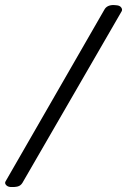

<svg xmlns="http://www.w3.org/2000/svg" viewBox="-85 -684 505 764"><path d="M-63 38 330 -645Q340 -664 367 -664L379 -663Q392 -662 397.5 -654Q403 -646 399 -639L4 44Q-3 55 -14.5 58Q-26 61 -44 60Q-55 59 -61 52Q-67 45 -63 38Z"/></svg>

Font: EB Garamond ExtraBold
Style: Italic
Weight: 800
Italic angle: -17.2°
Designer: Georg Duffner and Octavio Pardo
Foundry: Georg Duffner
Version: Version 1.000